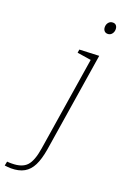

<svg xmlns="http://www.w3.org/2000/svg" viewBox="-277 -784 710 1078"><g transform="rotate(20 78.0 -245.5)"><path d="M-97 234 -92 209Q-84 210 -77 210Q-70 210 -64 210Q-3 210 25 180Q53 150 65 73L155 -496L161 -487L71 -501L74 -521L191 -526L97 68Q87 128 68.5 165Q50 202 19 219.5Q-12 237 -59 237Q-70 237 -78.5 236Q-87 235 -97 234ZM193 -658Q180 -658 172.5 -666.5Q165 -675 165 -689Q165 -705 174.5 -716.5Q184 -728 200 -728Q213 -728 220 -719.5Q227 -711 227 -697Q227 -681 217.5 -669.5Q208 -658 193 -658Z"/></g></svg>

Font: Bitter Thin ExtraLight
Style: Italic
Weight: 250
Italic angle: -9°
Version: Version 2.002